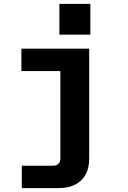

<svg xmlns="http://www.w3.org/2000/svg" viewBox="-20 -766 659 986"><path d="M444 -746V-588H285V-746ZM438 -516V51Q438 95 420.5 128.5Q403 162 368 181Q333 200 281 200H92V85H256Q265 85 273 80.5Q281 76 285.5 68Q290 60 290 51V-401H90V-516Z"/></svg>

Font: iA Writer Mono V
Style: Regular
Weight: 400
Designer: Mike Abbink, Paul van der Laan, Pieter van Rosmalen
Foundry: Bold Monday
Version: Version 2.000